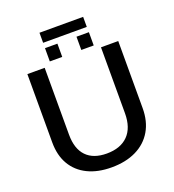

<svg xmlns="http://www.w3.org/2000/svg" viewBox="-159 -1018 1040 1150"><g transform="rotate(-20 361.0 -443.0)"><path d="M355.5 9.8Q267.6 9.8 203.9 -21.5Q140.1 -52.7 105.7 -111.3Q71.3 -169.9 71.3 -252.4V-688H181.6V-261.7Q181.6 -171.4 226.6 -124.8Q271.5 -78.1 356.4 -78.1Q444.3 -78.1 492.4 -126.7Q540.5 -175.3 540.5 -267.6V-688H650.4V-260.7Q650.4 -176.3 614.7 -115.7Q579.1 -55.2 512.9 -22.7Q446.8 9.8 355.5 9.8ZM224.1 -832V-896H502.4V-832ZM424.3 -713.4V-797.9H503.4V-713.4ZM223.6 -713.4V-797.9H302.7V-713.4Z"/></g></svg>

Font: Arimo Medium
Style: Regular
Weight: 500
Designer: Steve Matteson
Foundry: Monotype Imaging Inc.
Version: Version 1.33